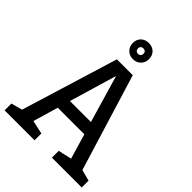

<svg xmlns="http://www.w3.org/2000/svg" viewBox="-267 -1065 1197 1197"><g transform="rotate(45 332.0 -466.5)"><path d="M262 -720H402L598 -80L672 -60V0H409V-60L498 -80L449 -246H215L166 -80L256 -60V0H-8V-60L66 -80ZM239 -329H424L332 -643ZM331 -791Q300 -791 280 -811.5Q260 -832 260 -862Q260 -894 280 -913.5Q300 -933 331 -933Q363 -933 383 -913.5Q403 -894 403 -862Q403 -832 383 -811.5Q363 -791 331 -791ZM331 -837Q342 -837 348.5 -844Q355 -851 355 -862Q355 -873 348.5 -879Q342 -885 331 -885Q320 -885 313.5 -879Q307 -873 307 -862Q307 -851 313.5 -844Q320 -837 331 -837Z"/></g></svg>

Font: HermeneusOne
Style: Regular
Weight: 400
Designer: Rodrigo Fuenzalida, Pablo Impallari
Foundry: Pablo Impallari, Rodrigo Fuenzalida
Version: Version 1.000; ttfautohint (v0.8) -G 200 -r 50